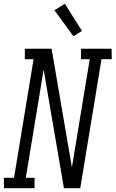

<svg xmlns="http://www.w3.org/2000/svg" viewBox="-50 -992 609 1012"><path d="M-29 0 -30 -55H24L127 -680H81V-735H222L329 -110L423 -680H377V-735H538L539 -680H485L373 0H287L180 -625L86 -55H132V0ZM337 -801 237 -938 292 -972 382 -829Z"/></svg>

Font: Iosevka Curly Slab Light
Style: Italic
Weight: 300
Italic angle: -9°
Monospace: yes
Designer: Belleve Invis
Foundry: Belleve Invis
Version: Version 22.1.2; ttfautohint (v1.8.4)